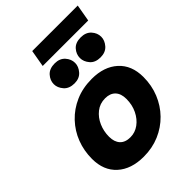

<svg xmlns="http://www.w3.org/2000/svg" viewBox="-252 -981 1101 1101"><g transform="rotate(-45 298.0 -430.5)"><path d="M351 -517Q450 -517 509 -463.5Q568 -410 568 -315Q568 -247 544 -188Q520 -129 476.5 -84.5Q433 -40 374.5 -15Q316 10 246 10Q145 10 86 -43.5Q27 -97 27 -191Q27 -257 49.5 -315.5Q72 -374 115 -419.5Q158 -465 217.5 -491Q277 -517 351 -517ZM271 -123Q309 -123 340.5 -146Q372 -169 391 -208Q410 -247 410 -295Q410 -338 388 -361Q366 -384 326 -384Q283 -384 251.5 -359Q220 -334 203 -295Q186 -256 186 -212Q186 -170 207.5 -146.5Q229 -123 271 -123ZM204 -768 222 -871H591L573 -768ZM263 -568Q220 -568 197.5 -594Q175 -620 175 -649Q175 -680 197.5 -705Q220 -730 263 -730Q303 -730 325.5 -705Q348 -680 348 -649Q348 -620 325.5 -594Q303 -568 263 -568ZM474 -568Q431 -568 409 -594Q387 -620 387 -649Q387 -680 409 -705Q431 -730 474 -730Q515 -730 537.5 -705Q560 -680 560 -649Q560 -620 537.5 -594Q515 -568 474 -568Z"/></g></svg>

Font: Livvic
Style: Bold Italic
Weight: 700
Italic angle: -10°
Designer: Jacques Le Bailly, Baron von Fonthausen
Version: Version 1.001; ttfautohint (v1.8.2)